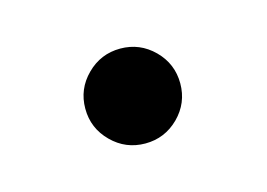

<svg xmlns="http://www.w3.org/2000/svg" viewBox="-34 -145 289 208"><g transform="rotate(-15 110.0 -41.0)"><path d="M72.3 -3.4Q56.6 -19 56.6 -41Q56.6 -63 72.3 -78.6Q87.9 -94.2 109.9 -94.2Q131.8 -94.2 147.5 -78.6Q163.1 -63 163.1 -41Q163.1 -19 147.5 -3.4Q131.8 12.2 109.9 12.2Q87.9 12.2 72.3 -3.4Z"/></g></svg>

Font: Libertinage
Style: f
Weight: 400
Designer: OSP
Foundry: OSP
Version: Version 1.0; 2008; OFL relea